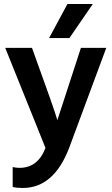

<svg xmlns="http://www.w3.org/2000/svg" viewBox="-20 -745 557 954"><path d="M325 -556H224L315 -725H441ZM93 189Q64 189 43 184V85Q59 89 77 89Q168 89 206 -10L6 -507H139Q253 -193 265 -148Q268 -159 382 -507H508L325 -14Q249 189 93 189Z"/></svg>

Font: Hind Colombo SemiBold
Style: Regular
Weight: 600
Designer: Jyotish Sonowal, Aditi Pimprikar
Foundry: Indian Type Foundry
Version: Version 1.000;PS 1.0;hotconv 1.0.86;makeotf.lib2.5.63406; tt